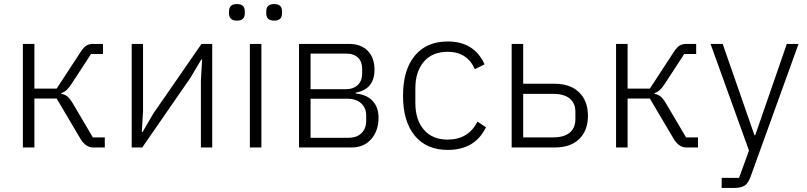

<svg xmlns="http://www.w3.org/2000/svg" viewBox="-20 -729 3989 949"><path d="M93 0V-512H150V-291H260L377 -470Q393 -495 406.5 -503.5Q420 -512 442 -512H489V-462H430L332 -312Q309 -276 283 -269V-265Q301 -262 313.5 -252Q326 -242 341 -216L439 -50H498V0H441Q403 0 377 -44L260 -242H150V0Z M631 0V-512H687V-180L681 -77H685L738 -168L976 -512H1029V0H973V-332L979 -435H975L921 -344L683 0Z M1112 -663V-673Q1112 -709 1151 -709Q1190 -709 1190 -673V-663Q1190 -627 1151 -627Q1112 -627 1112 -663ZM1296 -663V-673Q1296 -709 1335 -709Q1374 -709 1374 -673V-663Q1374 -627 1335 -627Q1296 -627 1296 -663ZM1272 0H1215V-512H1272Z M1458 0V-512H1705Q1764 -512 1797.5 -478Q1831 -444 1831 -384Q1831 -288 1738 -271V-267Q1794 -261 1822.5 -229.5Q1851 -198 1851 -147Q1851 -83 1815 -41.5Q1779 0 1717 0ZM1515 -48H1702Q1744 -48 1767 -71Q1790 -94 1790 -132V-158Q1790 -195 1765.5 -218Q1741 -241 1696 -241H1515ZM1515 -288H1688Q1727 -288 1748.5 -309Q1770 -330 1770 -365V-390Q1770 -424 1749.5 -444Q1729 -464 1692 -464H1515Z M2193 12Q2088 12 2030 -58.5Q1972 -129 1972 -256Q1972 -383 2030 -453.5Q2088 -524 2193 -524Q2324 -524 2375 -411L2327 -387Q2289 -473 2193 -473Q2117 -473 2075 -424Q2033 -375 2033 -292V-220Q2033 -137 2075 -88Q2117 -39 2193 -39Q2295 -39 2340 -128L2382 -100Q2328 12 2193 12Z M2509 0V-512H2566V-315H2721Q2799 -315 2842.5 -272.5Q2886 -230 2886 -157Q2886 -84 2843 -42Q2800 0 2722 0ZM2566 -50H2715Q2768 -50 2796 -73.5Q2824 -97 2824 -140V-176Q2824 -219 2796 -242Q2768 -265 2715 -265H2566Z M3025 0V-512H3082V-291H3192L3309 -470Q3325 -495 3338.5 -503.5Q3352 -512 3374 -512H3421V-462H3362L3264 -312Q3241 -276 3215 -269V-265Q3233 -262 3245.5 -252Q3258 -242 3273 -216L3371 -50H3430V0H3373Q3335 0 3309 -44L3192 -242H3082V0Z M3713 -61 3869 -512H3927L3690 144Q3678 177 3660.5 188.5Q3643 200 3605 200H3547V150H3633L3682 15L3492 -512H3552L3709 -61Z"/></svg>

Font: IBM Plex Sans Light
Style: Regular
Weight: 300
Designer: Mike Abbink, Paul van der Laan, Pieter van Rosmalen
Foundry: Bold Monday
Version: Version 3.0